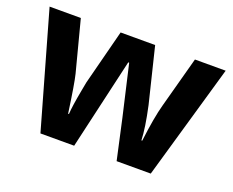

<svg xmlns="http://www.w3.org/2000/svg" viewBox="-93 -702 1042 857"><g transform="rotate(20 428.0 -273.0)"><path d="M526.9 0 484.9 -190.9 429.2 -432.1H424.8L325.2 0H165L9.8 -545.9H158.2L221.2 -304.2Q231.9 -261.2 251 -125H254.9Q256.8 -162.1 272 -242.7L279.8 -284.2L347.2 -545.9H511.2L575.2 -284.2Q597.2 -183.6 599.1 -125H603Q617.2 -240.7 634.8 -304.2L700.2 -545.9H846.2L689 0Z"/></g></svg>

Font: NotoSans-Bold
Style: Bold
Weight: 700
Designer: Monotype Design team
Foundry: Monotype Imaging Inc.
Version: Version 1.04